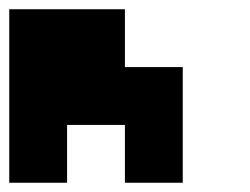

<svg xmlns="http://www.w3.org/2000/svg" viewBox="-20 -270 540 415"><path d="M250 -250V-125H375V125H250V0H125V125H0V-250Z"/></svg>

Font: Bytesized
Style: Regular
Weight: 400
Monospace: yes
Designer: baltdev
Version: Version 1.000